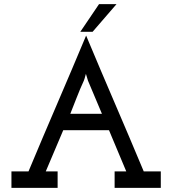

<svg xmlns="http://www.w3.org/2000/svg" viewBox="-20 -903 828 923"><path d="M425 -750Q454 -783 482.5 -816.5Q511 -850 540 -883H456Q433 -850 411 -816.5Q389 -783 366 -750ZM257 0V-79H200Q228 -145 242 -178Q256 -211 284 -277H504Q525 -227 545.5 -178Q566 -129 587 -79H531V0H753V-79H671Q602 -244 532.5 -405.5Q463 -567 394 -732Q325 -567 255.5 -405.5Q186 -244 117 -79H35V0ZM383 -515Q384 -518 386.5 -525Q389 -532 393 -548L403 -515L470 -356H318Q332 -391 348.5 -433.5Q365 -476 383 -515Z"/></svg>

Font: Josefin Slab Thin
Style: Bold
Weight: 700
Version: Version 2.000